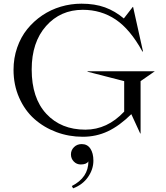

<svg xmlns="http://www.w3.org/2000/svg" viewBox="-20 -735 913 1053"><path d="M700.2 -108.9Q635.3 -44.9 571.5 -14.9Q507.8 15.1 434.1 15.1Q357.9 15.1 289.3 -10.5Q220.7 -36.1 168.5 -82.5Q116.2 -128.9 85.2 -199Q54.2 -269 54.2 -352.1Q54.2 -416.5 74.2 -474.1Q94.2 -531.7 129.4 -575.2Q164.6 -618.7 211.4 -650.4Q258.3 -682.1 313.5 -698.5Q368.7 -714.8 426.8 -714.8Q500 -714.8 555.7 -694.6Q611.3 -674.3 659.2 -633.8L708 -696.8H710L764.2 -453.1L761.2 -452.1Q693.8 -574.7 614.3 -627.9Q534.7 -681.2 434.1 -681.2Q311.5 -681.2 232.7 -592.3Q153.8 -503.4 153.8 -354Q153.8 -196.8 234.4 -110.4Q314.9 -23.9 448.2 -23.9Q568.4 -23.9 661.1 -123V-290L460 -341.8V-344.2H829.1L751 -290V-2.9H749ZM369.1 111.8Q369.1 88.4 386 71.8Q402.8 55.2 428.2 55.2Q459 55.2 475.6 80.1Q492.2 105 492.2 146Q492.2 193.8 462.6 236.1Q433.1 278.3 380.9 297.9L374 285.2Q464.8 238.8 464.8 149.9Q454.6 167 422.9 167Q400.4 167 384.8 150.9Q369.1 134.8 369.1 111.8Z"/></svg>

Font: Messapia
Style: Regular
Weight: 400
Designer: Luca Marsano
Foundry: Collletttivo
Version: Version 1.000;FEAKit 1.0